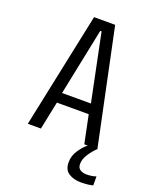

<svg xmlns="http://www.w3.org/2000/svg" viewBox="-165 -792 879 1094"><g transform="rotate(20 275.0 -245.0)"><path d="M486.5 0H407L372 -170H179L144 0H64.5L211.5 -700H339.5ZM271.5 -638.5 188 -231.5H363L279.5 -638.5ZM535 148V202.5Q520.5 206.5 501 208.5Q481.5 210.5 462 210.5Q419 210.5 388.5 191.2Q358 172 358 126Q358 86.5 381 52.5Q404 18.5 428 0H486.5Q462.5 22 442.5 53Q422.5 84 422.5 112.5Q422.5 137.5 439 147.2Q455.5 157 476.5 157Q510 157 535 148Z"/></g></svg>

Font: Trispace SemiCondensed Light
Style: Regular
Weight: 300
Width: 4
Designer: Tyler Finck
Foundry: Etcetera Type Company
Version: Version 1.210; ttfautohint (v1.8.3)